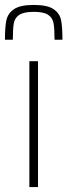

<svg xmlns="http://www.w3.org/2000/svg" viewBox="-32 -758 273 778"><path d="M87 0V-510H122V0ZM221 -597H189Q189 -642 185 -664Q181 -686 163 -698Q145 -710 105 -710Q65 -710 46.5 -698Q28 -686 24 -664Q20 -642 20 -597H-12Q-12 -649 -6 -676.5Q0 -704 25 -721Q50 -738 105 -738Q160 -738 185 -721Q210 -704 215.5 -676.5Q221 -649 221 -597Z"/></svg>

Font: Saira Semi Condensed Thin
Style: Regular
Weight: 100
Width: 4
Designer: Hector Gatti with collaboration of the Omnibus-Type team
Foundry: Omnibus-Type
Version: Version 1.001; ttfautohint (v1.8)